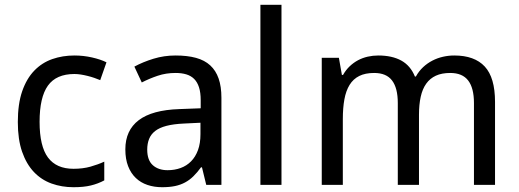

<svg xmlns="http://www.w3.org/2000/svg" viewBox="-20 -780 2188 810"><path d="M290 9.8Q240.7 9.8 197.8 -5.6Q154.8 -21 123 -54.4Q91.3 -87.9 73.2 -139.9Q55.2 -191.9 55.2 -265.1Q55.2 -341.8 73.7 -395.3Q92.3 -448.7 124.8 -482.2Q157.2 -515.6 200.7 -530.8Q244.1 -545.9 293.9 -545.9Q332 -545.9 368.4 -537.6Q404.8 -529.3 429.2 -517.1L402.8 -441.9Q391.6 -446.8 377.9 -451.4Q364.3 -456.1 349.6 -459.7Q335 -463.4 320.8 -465.6Q306.6 -467.8 293.9 -467.8Q217.3 -467.8 182.1 -418.7Q147 -369.6 147 -266.1Q147 -163.1 182.4 -115.5Q217.8 -67.9 290 -67.9Q329.6 -67.9 361.6 -76.9Q393.6 -85.9 419.9 -98.1V-19Q393.6 -4.9 363.5 2.4Q333.5 9.8 290 9.8Z M850.1 0 832 -74.2H828.1Q812 -52.2 795.9 -36.4Q779.8 -20.5 760.7 -10.3Q741.7 0 718.3 4.9Q694.8 9.8 664.1 9.8Q630.4 9.8 602.1 0.2Q573.7 -9.3 553 -29.1Q532.2 -48.8 520.5 -78.9Q508.8 -108.9 508.8 -149.9Q508.8 -230 565.2 -272.9Q621.6 -315.9 736.8 -319.8L826.7 -323.2V-356.9Q826.7 -389.6 819.6 -411.6Q812.5 -433.6 799.1 -447Q785.6 -460.4 765.9 -466.3Q746.1 -472.2 720.7 -472.2Q680.2 -472.2 645.3 -460.4Q610.4 -448.7 578.1 -432.1L546.9 -499Q583 -518.6 627.4 -532.2Q671.9 -545.9 720.7 -545.9Q770.5 -545.9 806.9 -535.9Q843.3 -525.9 866.9 -504.2Q890.6 -482.4 902.3 -448.7Q914.1 -415 914.1 -367.2V0ZM687 -62Q716.8 -62 742.2 -71.3Q767.6 -80.6 786.1 -99.4Q804.7 -118.2 815.2 -146.7Q825.7 -175.3 825.7 -213.9V-262.2L755.9 -258.8Q711.9 -256.8 682.1 -249Q652.3 -241.2 634.5 -227.3Q616.7 -213.4 608.9 -193.6Q601.1 -173.8 601.1 -148.9Q601.1 -104 624.8 -83Q648.4 -62 687 -62Z M1167.5 0H1078.6V-759.8H1167.5Z M1979.5 0V-345.2Q1979.5 -408.7 1955.1 -440.4Q1930.7 -472.2 1879.4 -472.2Q1843.8 -472.2 1818.8 -460.7Q1793.9 -449.2 1778.1 -427Q1762.2 -404.8 1754.9 -371.8Q1747.6 -338.9 1747.6 -295.9V0H1658.2V-345.2Q1658.2 -408.7 1634 -440.4Q1609.9 -472.2 1558.6 -472.2Q1521 -472.2 1495.6 -459.5Q1470.2 -446.8 1454.8 -421.9Q1439.5 -397 1432.9 -360.8Q1426.3 -324.7 1426.3 -277.8V0H1337.4V-536.1H1409.7L1422.4 -463.9H1427.2Q1439 -484.9 1455.1 -500.2Q1471.2 -515.6 1490.5 -525.9Q1509.8 -536.1 1531.5 -541Q1553.2 -545.9 1575.7 -545.9Q1634.3 -545.9 1673.1 -524.4Q1711.9 -502.9 1730.5 -457H1734.4Q1747.1 -480 1764.9 -496.6Q1782.7 -513.2 1804 -524.2Q1825.2 -535.2 1848.6 -540.5Q1872.1 -545.9 1896.5 -545.9Q1981.9 -545.9 2025.1 -499.3Q2068.4 -452.6 2068.4 -350.1V0Z"/></svg>

Font: Puppies Kittens
Style: Regular
Weight: 400
Foundry: Ascender Corporation and Peter Mawhorter
Version: Version 0.1